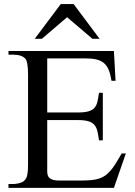

<svg xmlns="http://www.w3.org/2000/svg" viewBox="-20 -909 651 929"><path d="M531.2 0H21V-18.6H43.9Q47.9 -18.6 54.7 -19.3Q61.5 -20 69.1 -21.7Q76.7 -23.4 84 -26.4Q91.3 -29.3 96.2 -33.7Q101.1 -38.1 104.7 -43.5Q108.4 -48.8 110.8 -58.1Q113.3 -67.4 114.5 -81.5Q115.7 -95.7 115.7 -117.7V-547.4Q115.7 -579.6 112.3 -598.9Q108.9 -618.2 103 -624.5Q85.4 -644.5 43.9 -644.5H21V-662.1H531.2L539.1 -518.1H519.5Q514.6 -549.3 506.1 -570.3Q497.6 -591.3 482.9 -603.8Q468.3 -616.2 446.3 -621.3Q424.3 -626.5 392.1 -626.5H208.5V-364.7H354.5Q388.2 -364.7 407.5 -370.1Q426.8 -375.5 437 -387.2Q447.3 -398.9 451.4 -417Q455.6 -435.1 459 -460H477.5V-230H459Q455.6 -255.9 451.2 -274.4Q446.8 -293 436.5 -304.9Q426.3 -316.9 407 -322.5Q387.7 -328.1 354.5 -328.1H208.5V-80.1Q208.5 -70.3 210.7 -62Q212.9 -53.7 219.2 -47.9Q225.6 -42 236.6 -38.8Q247.6 -35.6 264.6 -35.6H376.5Q403.3 -35.6 423.8 -37.8Q444.3 -40 460.7 -45.4Q477.1 -50.8 490 -60.3Q502.9 -69.8 515.4 -84.2Q527.8 -98.6 540.5 -118.9Q553.2 -139.2 568.8 -166.5H588.9ZM427.2 -721.2 304.7 -825.7 182.6 -721.2H147.9L273.9 -889.2H336.4L461.9 -721.2Z"/></svg>

Font: Tai Heritage Pro
Style: Regular
Weight: 400
Designer: Faah Baccam, Walt Agee, Victor Gaultney, Annie Olsen
Foundry: SIL International
Version: Version 2.600